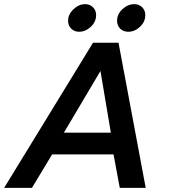

<svg xmlns="http://www.w3.org/2000/svg" viewBox="-30 -905 812 925"><path d="M298 -805Q298 -836 324 -860.5Q350 -885 380 -885Q403 -885 418 -870Q433 -855 433 -832Q433 -800 407.5 -776Q382 -752 351 -752Q328 -752 313 -767Q298 -782 298 -805ZM534 -805Q534 -837 560 -861Q586 -885 617 -885Q640 -885 655 -870Q670 -855 670 -832Q670 -800 644.5 -776Q619 -752 588 -752Q564 -752 549 -767Q534 -782 534 -805ZM418 -699H541L672 0H547L517 -161H221L124 0H-10ZM504 -266 454 -563 278 -266Z"/></svg>

Font: Prompt Medium
Style: Italic
Weight: 500
Italic angle: -12°
Designer: Katatrad Team
Foundry: CadsonDemak
Version: Version 1.001